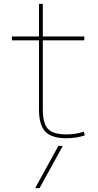

<svg xmlns="http://www.w3.org/2000/svg" viewBox="-20 -710 509 1000"><path d="M183 -140V-500H42V-520H183V-690H203V-520H419V-500H203V-140Q203 -67 230 -38.5Q257 -10 326 -10Q375 -10 416 -24L422 -5Q377 10 326 10Q249 10 216 -24.5Q183 -59 183 -140ZM163 270 284 50H307L186 270Z"/></svg>

Font: Enso Thin
Style: Regular
Weight: 100
Designer: Coji Morishita
Foundry: UNDERFOREST DESIGN
Version: Version 1.000